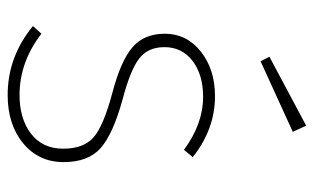

<svg xmlns="http://www.w3.org/2000/svg" viewBox="-179 -630 819 501"><g transform="rotate(90 230.5 -379.5)"><path d="M308 -769 324 -734 140 -650 128 -673ZM231 -531Q317 -531 390 -473L371 -450Q303 -500 233 -500Q175 -500 139 -472.5Q103 -445 103 -399Q103 -356 133 -333Q163 -310 239 -290Q330 -265 366.5 -232.5Q403 -200 403 -136Q403 -71 354 -30.5Q305 10 228 10Q128 10 48 -56L68 -78Q142 -21 228 -21Q290 -21 329 -51Q368 -81 368 -135Q368 -188 338.5 -214Q309 -240 223 -263Q139 -285 103.5 -315.5Q68 -346 68 -400Q68 -457 114.5 -494Q161 -531 231 -531Z"/></g></svg>

Font: Fira Sans UltraLight
Style: Regular
Weight: 200
Designer: Carrois Corporate & Edenspiekermann AG
Foundry: Carrois Corporate GbR & Edenspiekermann AG
Version: Version 4.106;PS 004.106;hotconv 1.0.70;makeotf.lib2.5.58329